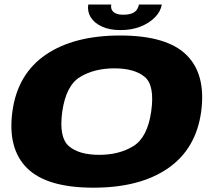

<svg xmlns="http://www.w3.org/2000/svg" viewBox="-20 -842 967 868"><path d="M402.5 6.5Q612.5 6.5 739.5 -81.2Q866.5 -169 889.5 -337.5Q912 -506 822.8 -593.8Q733.5 -681.5 523.5 -681.5Q313.5 -681.5 186.2 -594.2Q59 -507 36 -337.5Q13.5 -170 102.5 -81.8Q191.5 6.5 402.5 6.5ZM428.5 -142Q337.5 -142 291.5 -181.2Q245.5 -220.5 261.5 -337.5Q278.5 -456 342.8 -494.5Q407 -533 497.5 -533Q587.5 -533 634 -494.5Q680.5 -456 663.5 -337.5Q646.5 -220.5 582.5 -181.2Q518.5 -142 428.5 -142ZM524.5 -706Q576 -706 615.8 -722Q655.5 -738 681 -764.2Q706.5 -790.5 711.5 -821.5H608Q605.5 -807.5 597.8 -797Q590 -786.5 575 -781Q560 -775.5 537 -775.5Q516.5 -775.5 503.8 -781.2Q491 -787 485.8 -797Q480.5 -807 483 -821.5H379Q374 -790.5 390 -764.2Q406 -738 440.5 -722Q475 -706 524.5 -706Z"/></svg>

Font: Anybody Expanded ExtraBold
Style: Italic
Weight: 800
Width: 7
Italic angle: -10°
Version: Version 1.113;gftools[0.9.25]